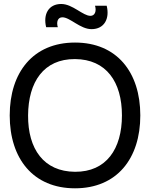

<svg xmlns="http://www.w3.org/2000/svg" viewBox="-20 -954 772 988"><path d="M366 15C581.5 15 702 -138 702 -360C702 -582 581.5 -735 366 -735C150.5 -735 30 -582 30 -360C30 -138 150.5 15 366 15ZM124.5 -360C125.5 -532.5 205 -651 366 -650C527 -649 607.5 -532.5 607.5 -360C607.5 -187.5 527 -69 366 -70C205 -71 123.5 -187.5 124.5 -360ZM217.5 -814H277.5C269.5 -840 276.5 -865 301 -865C340.5 -865 392.5 -804 451 -804C517 -804 545.5 -858.5 529 -924.5H469C477.5 -896 468 -872.5 445.5 -872.5C406 -872.5 354 -933.5 295 -933.5C230 -933.5 201 -880.5 217.5 -814Z"/></svg>

Font: Eudonet Medium
Style: Regular
Weight: 500
Designer: Mikhail Sharanda
Foundry: Mikhail Sharanda
Version: Version 4.503;Glyphs 3.1.2 (3151)